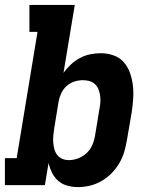

<svg xmlns="http://www.w3.org/2000/svg" viewBox="-21 -755 641 783"><path d="M297 8Q274 8 253 2Q232 -4 216.5 -17.5Q201 -31 191.5 -50Q182 -69 177 -90Q177 -90 177 -90Q177 -90 177 -90L162 0H-1V-110H47L132 -625H99V-735H284L238 -458Q251 -476 268 -492Q285 -508 305 -518.5Q325 -529 346.5 -533.5Q368 -538 390 -538Q417 -538 442.5 -529Q468 -520 484.5 -500.5Q501 -481 509.5 -456.5Q518 -432 521 -405.5Q524 -379 522 -351Q520 -323 516 -296L497 -186Q493 -161 486 -137Q479 -113 466 -90.5Q453 -68 434.5 -49Q416 -30 393.5 -17Q371 -4 346.5 2Q322 8 297 8ZM260 -102Q279 -102 298.5 -109.5Q318 -117 333 -131.5Q348 -146 356 -165Q364 -184 367 -204L385 -314Q388 -327 388.5 -341Q389 -355 387 -367.5Q385 -380 380 -392Q375 -404 365.5 -412.5Q356 -421 343.5 -424.5Q331 -428 317 -428Q300 -428 282.5 -422.5Q265 -417 251 -404.5Q237 -392 229 -375Q221 -358 218 -341L200 -231Q198 -217 196.5 -202.5Q195 -188 196 -174.5Q197 -161 200.5 -147.5Q204 -134 212 -123.5Q220 -113 232.5 -107.5Q245 -102 260 -102Z"/></svg>

Font: Iosevka Curly Slab XBdExObl
Style: Regular
Weight: 800
Width: 7
Italic angle: -9°
Monospace: yes
Designer: Belleve Invis
Foundry: Belleve Invis
Version: Version 11.1.0; ttfautohint (v1.8.3)